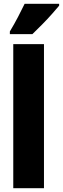

<svg xmlns="http://www.w3.org/2000/svg" viewBox="-20 -993 332 1013"><path d="M212 0H50V-760H212ZM292 -963Q278 -946 254.5 -919.5Q231 -893 203.5 -865Q176 -837 151 -813H32V-827Q56 -867 75 -903.5Q94 -940 110 -973H292Z"/></svg>

Font: Noto Sans Lao UI ExtCond Blk
Style: Regular
Weight: 900
Width: 2
Designer: Monotype Design Team
Foundry: Monotype Imaging Inc.
Version: Version 2.000; ttfautohint (v1.8.4.7-5d5b)